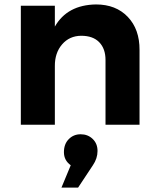

<svg xmlns="http://www.w3.org/2000/svg" viewBox="-20 -564 710 868"><path d="M291 64.9Q312.5 43 344.7 43Q377 43 398.9 64Q420.9 85 420.9 118.7Q420.9 152.3 399.9 183.1L333 284.2H257.8L299.8 183.1Q269 161.1 269 124Q269 86.9 291 64.9ZM74.2 0V-538.1H228V-443.8Q284.2 -542 414.1 -543.9Q503.9 -543.9 557.6 -487.8Q611.3 -431.6 610.8 -337.9V0H457V-293Q457 -343.8 428.7 -373Q400.4 -402.3 347.2 -402.3Q293.9 -401.9 260.7 -363.3Q227.5 -324.7 228 -265.1V0Z"/></svg>

Font: TruenoSBd
Style: Demi
Weight: 600
Designer: Julieta Ulanovsky
Foundry: Julieta Ulanovsky
Version: Version 3.001b